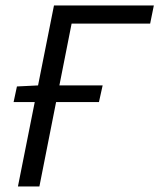

<svg xmlns="http://www.w3.org/2000/svg" viewBox="-20 -676 578 696"><path d="M29.3 -306.1 41.4 -362.6 121 -366.5H352.1L338.7 -306.1ZM45 0 175.7 -656.3H537.7L524.3 -590.5H239.6L122.8 0Z"/></svg>

Font: Source Sans Variable
Style: Italic
Weight: 200
Italic angle: -11°
Designer: Paul D. Hunt
Foundry: Adobe Systems Incorporated
Version: Version 3.006;hotconv 1.0.111;makeotfexe 2.5.65597